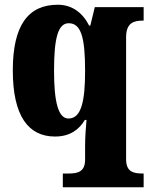

<svg xmlns="http://www.w3.org/2000/svg" viewBox="-20 -566 635 810"><path d="M245 224H586V166H583C544 166 512 160 512 106V-409C512 -470 545 -479 582 -479H586V-536H380L361 -458H356C329 -512 284 -546 224 -546C100 -546 34 -461 34 -269C34 -76 100 10 212 10C276 10 314 -20 338 -60H345C342 -31 339 15 339 52V108C339 160 306 166 269 166H245ZM269 -66C225 -66 208 -138 208 -268C208 -406 225 -468 270 -468C323 -468 339 -405 339 -267C339 -139 323 -66 269 -66Z"/></svg>

Font: Noto Serif Myanmar Condensed Black
Style: Regular
Weight: 900
Width: 3
Designer: Ben Mitchell and the Monotype Design Team
Foundry: Monotype Imaging Inc.
Version: Version 2.106